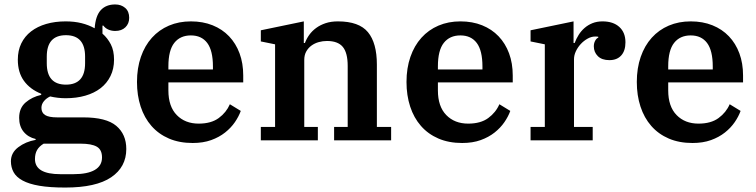

<svg xmlns="http://www.w3.org/2000/svg" viewBox="-20 -630 3395 862"><path d="M273 212Q203 212 156.5 204Q110 196 81.5 180.5Q53 165 41 143Q29 121 29 94Q29 56 62 31Q95 6 140 -2V-6Q106 -14 86 -38.5Q66 -63 66 -101Q66 -145 95 -170Q124 -195 165 -204V-209Q115 -229 87.5 -267Q60 -305 60 -362Q60 -403 75.5 -435Q91 -467 119.5 -489Q148 -511 187.5 -522.5Q227 -534 275 -534Q314 -534 346 -526Q378 -518 405 -503Q409 -559 432.5 -584.5Q456 -610 497 -610Q524 -610 542 -594.5Q560 -579 560 -550Q560 -524 543 -507.5Q526 -491 497 -491Q481 -491 467 -497Q453 -503 444 -515H440V-479Q463 -459 477.5 -431Q492 -403 492 -362Q492 -321 476 -288.5Q460 -256 431.5 -234Q403 -212 363 -200.5Q323 -189 275 -189Q240 -189 205 -197Q188 -189 177 -175.5Q166 -162 166 -146Q166 -124 182.5 -113.5Q199 -103 237 -103H354Q457 -103 502 -65Q547 -27 547 39Q547 120 479 166Q411 212 273 212ZM276 -250Q362 -250 362 -346V-376Q362 -472 276 -472Q190 -472 190 -376V-346Q190 -250 276 -250ZM137 84Q137 152 251 152H310Q373 152 405.5 133Q438 114 438 77Q438 42 414.5 28.5Q391 15 342 15H176Q156 27 146.5 43.5Q137 60 137 84Z M845 12Q785 12 738.5 -8Q692 -28 660 -64.5Q628 -101 611.5 -151.5Q595 -202 595 -262Q595 -324 612.5 -374.5Q630 -425 662 -460.5Q694 -496 738.5 -515Q783 -534 837 -534Q891 -534 934.5 -516.5Q978 -499 1008.5 -467Q1039 -435 1055.5 -390.5Q1072 -346 1072 -291V-260H736V-224Q736 -152 773.5 -113.5Q811 -75 872 -75Q928 -75 962 -100Q996 -125 1012 -162L1061 -132Q1052 -107 1034.5 -81.5Q1017 -56 990.5 -35Q964 -14 928 -1Q892 12 845 12ZM736 -318H936V-331Q936 -403 910.5 -437Q885 -471 837 -471Q789 -471 762.5 -437.5Q736 -404 736 -332Z M1151 -60H1215V-431L1151 -444V-494L1344 -534V-437H1349Q1356 -456 1368.5 -473.5Q1381 -491 1399.5 -504.5Q1418 -518 1442 -526Q1466 -534 1497 -534Q1592 -534 1632 -485.5Q1672 -437 1672 -340V-60H1736V0H1480V-60H1541V-334Q1541 -393 1519 -419.5Q1497 -446 1448 -446Q1429 -446 1411 -441Q1393 -436 1378.5 -425.5Q1364 -415 1355 -399Q1346 -383 1346 -361V-60H1407V0H1151Z M2055 12Q1995 12 1948.5 -8Q1902 -28 1870 -64.5Q1838 -101 1821.5 -151.5Q1805 -202 1805 -262Q1805 -324 1822.5 -374.5Q1840 -425 1872 -460.5Q1904 -496 1948.5 -515Q1993 -534 2047 -534Q2101 -534 2144.5 -516.5Q2188 -499 2218.5 -467Q2249 -435 2265.5 -390.5Q2282 -346 2282 -291V-260H1946V-224Q1946 -152 1983.5 -113.5Q2021 -75 2082 -75Q2138 -75 2172 -100Q2206 -125 2222 -162L2271 -132Q2262 -107 2244.5 -81.5Q2227 -56 2200.5 -35Q2174 -14 2138 -1Q2102 12 2055 12ZM1946 -318H2146V-331Q2146 -403 2120.5 -437Q2095 -471 2047 -471Q1999 -471 1972.5 -437.5Q1946 -404 1946 -332Z M2362 -60H2426V-431L2362 -444V-494L2555 -534V-437H2560Q2567 -456 2578 -473.5Q2589 -491 2604.5 -504.5Q2620 -518 2640 -526Q2660 -534 2685 -534Q2733 -534 2760.5 -509Q2788 -484 2788 -440Q2788 -402 2769 -381Q2750 -360 2716 -360Q2682 -360 2664 -378Q2646 -396 2646 -422Q2646 -436 2652 -447Q2658 -458 2666 -461V-465Q2662 -466 2652 -466Q2635 -466 2618 -456.5Q2601 -447 2587.5 -432.5Q2574 -418 2565.5 -400Q2557 -382 2557 -364V-60H2641V0H2362Z M3089 12Q3029 12 2982.5 -8Q2936 -28 2904 -64.5Q2872 -101 2855.5 -151.5Q2839 -202 2839 -262Q2839 -324 2856.5 -374.5Q2874 -425 2906 -460.5Q2938 -496 2982.5 -515Q3027 -534 3081 -534Q3135 -534 3178.5 -516.5Q3222 -499 3252.5 -467Q3283 -435 3299.5 -390.5Q3316 -346 3316 -291V-260H2980V-224Q2980 -152 3017.5 -113.5Q3055 -75 3116 -75Q3172 -75 3206 -100Q3240 -125 3256 -162L3305 -132Q3296 -107 3278.5 -81.5Q3261 -56 3234.5 -35Q3208 -14 3172 -1Q3136 12 3089 12ZM2980 -318H3180V-331Q3180 -403 3154.5 -437Q3129 -471 3081 -471Q3033 -471 3006.5 -437.5Q2980 -404 2980 -332Z"/></svg>

Font: IBM Plex Serif SemiBold
Style: Regular
Weight: 600
Designer: Mike Abbink, Paul van der Laan, Pieter van Rosmalen
Foundry: Bold Monday
Version: Version 2.5